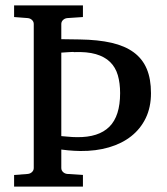

<svg xmlns="http://www.w3.org/2000/svg" viewBox="-20 -691 618 711"><path d="M539.1 -346.2Q539.1 -293.9 519.8 -253.9Q500.5 -213.9 465.8 -186.5Q431.2 -159.2 383.3 -145.3Q335.4 -131.3 277.8 -131.8Q267.1 -131.8 254.9 -132.6Q242.7 -133.3 231.9 -134.3Q219.2 -135.7 207 -137.2V-68.8Q207 -60.1 213.4 -54Q219.7 -47.9 229 -46.9L287.1 -43V0H32.2V-43L83 -46.9Q92.3 -47.9 98.6 -54Q105 -60.1 105 -68.8V-602.1Q105 -610.8 98.6 -616.9Q92.3 -623 83 -624L32.2 -627.9V-670.9H287.1V-627.9L229 -624Q219.7 -623 213.4 -616.9Q207 -610.8 207 -602.1V-545.9L274.9 -544.9Q343.3 -543.9 393.1 -532.5Q442.9 -521 475.3 -497.1Q507.8 -473.1 523.4 -436Q539.1 -398.9 539.1 -346.2ZM424.8 -346.2Q424.8 -383.3 416.3 -412.6Q407.7 -441.9 387.7 -461.4Q367.7 -481 335 -490.5Q302.2 -500 253.9 -498Q252.9 -499 245.4 -498.5Q237.8 -498 229.5 -497.6Q219.7 -496.6 207 -496.1V-187Q218.3 -186 229 -185.1Q238.3 -184.1 248 -183.6Q257.8 -183.1 265.1 -183.1Q345.2 -182.1 385 -221.7Q424.8 -261.2 424.8 -346.2Z"/></svg>

Font: Tagmukay Beta
Style: Regular
Weight: 400
Designer: Peter Martin
Foundry: SIL International
Version: Version 2.000; dev 82b92eM